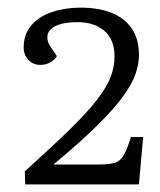

<svg xmlns="http://www.w3.org/2000/svg" viewBox="-20 -857 418 503"><path d="M184 -799Q147 -799 127 -789.5Q107 -780 104.5 -764.5Q102 -749 114 -732L129 -710Q123 -700 111.5 -693.5Q100 -687 85 -687Q67 -687 54.5 -700Q42 -713 42 -733Q42 -767 62 -790.5Q82 -814 116.5 -825.5Q151 -837 191 -837Q238 -837 272 -823.5Q306 -810 325 -782.5Q344 -755 344 -713Q344 -690 335.5 -664.5Q327 -639 303.5 -606Q280 -573 235.5 -529Q191 -485 120 -426H236Q264 -426 279 -430Q294 -434 303.5 -449.5Q313 -465 323 -498H355L344 -374H46L45 -408Q118 -474 164.5 -519.5Q211 -565 236 -598Q261 -631 270.5 -657Q280 -683 280 -709Q280 -754 253 -776.5Q226 -799 184 -799Z"/></svg>

Font: Literata 18pt Light
Style: Italic
Weight: 300
Italic angle: -2°
Designer: Latin by Veronika Burian and Jose Scaglione. Greek by Irene Vlachou. Cyrillic by Vera Evstafieva
Foundry: TypeTogether
Version: Version 3.103;gftools[0.9.29]